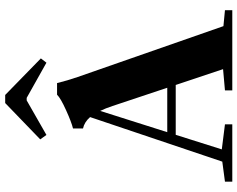

<svg xmlns="http://www.w3.org/2000/svg" viewBox="-108 -808 916 741"><g transform="rotate(-90 350.5 -438.0)"><path d="M199.7 -717.3 182.6 -741.2 322.8 -876.5H354L495.1 -738.8L478.5 -717.3L342.8 -793.5H333ZM19.5 0V-28.3L96.7 -38.6L268.6 -548.8Q249.5 -570.8 224.6 -576.2V-614.7Q249 -620.6 295.4 -641.6Q341.8 -662.6 355 -676.3H399.9Q409.2 -637.7 423.3 -596.7L619.6 -34.2L681.2 -28.3V0H371.6V-28.3L453.6 -35.6L392.6 -218.3H200.2L144 -40.5L240.7 -28.3V0ZM311.5 -461.9Q302.7 -488.8 292.5 -509.8L210.4 -251H381.8Z"/></g></svg>

Font: Elstob
Style: Bold
Weight: 700
Designer: Peter S. Baker
Version: Version 1.015